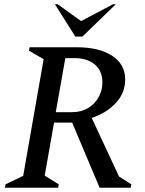

<svg xmlns="http://www.w3.org/2000/svg" viewBox="-20 -882 682 902"><path d="M3 0 6 -16 89 -56 185 -604 116 -644 119 -660H340Q446 -660 507 -620Q568 -580 568 -509Q568 -445 524 -398Q480 -351 411 -328L539 -53L597 -16L594 0H448L319 -306H234L190 -57L256 -16L253 0ZM329 -609H287L242 -355H317Q362 -355 394 -374.5Q426 -394 443.5 -426Q461 -458 461 -495Q461 -549 425.5 -579Q390 -609 329 -609ZM334 -710 238 -862H251L361 -783L511 -862H524L367 -710Z"/></svg>

Font: Spectral SC Medium
Style: Italic
Weight: 500
Italic angle: -10°
Designer: Jean-Baptiste Levee
Foundry: Production Type
Version: Version 2.001